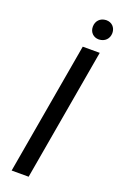

<svg xmlns="http://www.w3.org/2000/svg" viewBox="-167 -923 611 970"><g transform="rotate(20 138.0 -438.5)"><path d="M172.4 -823.2C172.4 -792 195.3 -772.9 221.2 -772.9C222.2 -772.9 223.1 -772.9 224.1 -772.9C254.9 -774.4 275.9 -795.4 276.4 -826.2C276.4 -857.4 254.4 -877.4 227.1 -877.4C226.1 -877.4 225.1 -877.4 224.1 -877.4C192.9 -876 172.4 -854 172.4 -823.2ZM250.5 -710.9H159.2L35.6 0H127Z"/></g></svg>

Font: Roboto
Style: Italic
Weight: 400
Italic angle: -12°
Designer: Google
Version: Version 2.137; 2017